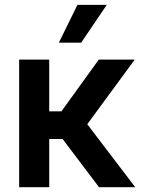

<svg xmlns="http://www.w3.org/2000/svg" viewBox="-20 -778 585 798"><path d="M59.6 -530.3H184.6V-315.4H235.4L390.6 -530.3H540L342.8 -261.7L542 0H391.6L240.2 -200.2H184.6V0H59.6ZM301.8 -757.8H423.8L317.4 -600.6H224.6Z"/></svg>

Font: Pretendard SemiBold
Style: Regular
Weight: 600
Designer: Base glyphs from Inter by Rasmus Andersson; Hangeul glyphs from Noto Sans CJK(Source Han Sans) by Jang Soo-young and Kan
Foundry: Kil Hyung-jin
Version: Version 1.309